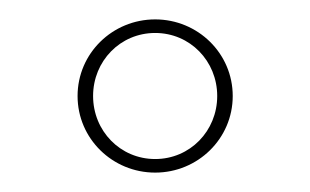

<svg xmlns="http://www.w3.org/2000/svg" viewBox="-20 -634 320 198"><path d="M76 -535C76 -571 104 -600 140 -600C176 -600 204 -571 204 -535C204 -499 176 -470 140 -470C104 -470 76 -499 76 -535ZM60 -535C60 -491 96 -456 140 -456C184 -456 220 -491 220 -535C220 -579 184 -614 140 -614C96 -614 60 -579 60 -535Z"/></svg>

Font: SortefaxS01
Style: Medium
Weight: 500
Designer: gluk
Foundry: gluk
Version: Version 0.261